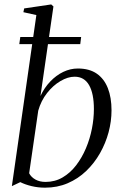

<svg xmlns="http://www.w3.org/2000/svg" viewBox="-20 -837 545 866"><path d="M162.5 -404Q180 -441.5 206.8 -469.5Q233.5 -497.5 265.5 -512.8Q297.5 -528 331 -528Q383 -528 416.5 -504.8Q450 -481.5 466.5 -439.2Q483 -397 483 -339.5Q483 -290 469.8 -240.5Q456.5 -191 431 -146Q405.5 -101 368.8 -65.8Q332 -30.5 285.2 -10.5Q238.5 9.5 183 9.5Q151.5 9.5 122.5 2.5Q93.5 -4.5 71.5 -15.5L33.5 2.5L144 -769L85.5 -782L89 -799L211 -817L221 -808ZM111.5 -55.5Q120.5 -38 139.8 -27.2Q159 -16.5 185.5 -16.5Q228 -16.5 262.5 -36.8Q297 -57 323.2 -91.2Q349.5 -125.5 367.5 -168Q385.5 -210.5 394.5 -256.2Q403.5 -302 403.5 -345Q403.5 -415 381.8 -453Q360 -491 316.5 -491Q286 -491 252.5 -471.2Q219 -451.5 192 -417Q165 -382.5 152.5 -338ZM71.5 -670H346L342 -638H67Z"/></svg>

Font: Merriweather 120pt Light
Style: Italic
Weight: 300
Italic angle: -7.8°
Version: Version 2.101